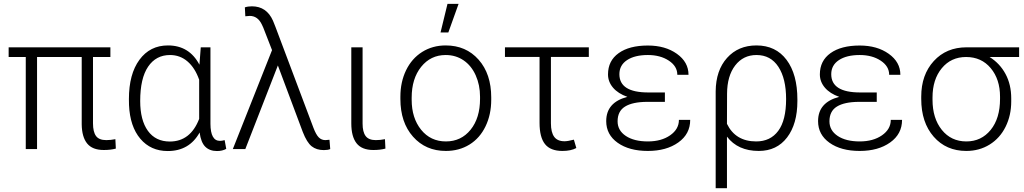

<svg xmlns="http://www.w3.org/2000/svg" viewBox="-20 -774 5315 997"><path d="M553.2 -478H462.9V-133.3Q462.9 -89.4 478.5 -67.9Q494.1 -46.4 531.7 -46.4Q554.7 -46.4 579.1 -51.3L581.5 -2.4Q554.7 4.9 519 4.9Q460 4.9 432.6 -28.8Q405.3 -62.5 404.3 -127.9V-478H172.4V0H113.8V-478H24.9V-528.3H553.2Z M1072.8 -528.3V-130.9Q1073.2 -42.5 1122.1 -42.5Q1132.3 -42.5 1146.5 -46.4L1154.8 -1Q1134.8 10.3 1106.9 10.3Q1068.8 10.3 1046.1 -12Q1023.4 -34.2 1016.6 -85.9Q962.9 10.3 851.1 10.3Q762.7 10.3 708.7 -53.5Q654.8 -117.2 649.9 -229L649.4 -259.8Q649.4 -389.2 704.1 -463.6Q758.8 -538.1 852.1 -538.1Q962.9 -538.1 1015.6 -438L1022.5 -528.3ZM708 -249.5Q708 -149.9 748 -94.5Q788.1 -39.1 861.8 -39.1Q968.8 -39.1 1014.2 -156.7V-359.9Q992.7 -421.4 953.9 -454.8Q915 -488.3 862.8 -488.3Q790 -488.3 749 -427.7Q708 -367.2 708 -249.5Z M1288.1 -741.2Q1364.3 -741.2 1397.5 -666.5L1410.2 -634.8L1607.4 -110.8Q1621.1 -74.7 1635.3 -60.5Q1649.4 -46.4 1669.9 -46.4L1690.9 -48.3L1694.8 0Q1683.1 5.4 1661.6 5.4Q1623.5 5.4 1598.6 -14.2Q1573.7 -33.7 1552.2 -88.9L1422.9 -434.1L1253.9 0H1189L1392.6 -513.7L1347.2 -630.4L1339.8 -646.5Q1318.4 -691.4 1276.9 -691.4L1253.9 -689.5L1251.5 -735.8Q1267.6 -741.2 1288.1 -741.2Z M1862.8 -528.3V-131.8Q1862.8 -88.9 1878.7 -67.6Q1894.5 -46.4 1931.6 -46.4Q1954.6 -46.4 1979 -51.3L1981.4 -2.4Q1954.6 4.9 1918.9 4.9Q1858.9 4.9 1831.5 -30Q1804.2 -64.9 1804.2 -132.8V-528.3Z M2059.1 -272Q2059.1 -348.1 2088.6 -409.2Q2118.2 -470.2 2172.1 -504.2Q2226.1 -538.1 2294.4 -538.1Q2399.9 -538.1 2465.3 -464.1Q2530.8 -390.1 2530.8 -268.1V-255.9Q2530.8 -179.2 2501.2 -117.9Q2471.7 -56.6 2418 -23.4Q2364.3 9.8 2295.4 9.8Q2190.4 9.8 2124.8 -64.2Q2059.1 -138.2 2059.1 -260.3ZM2117.7 -255.9Q2117.7 -161.1 2166.7 -100.3Q2215.8 -39.6 2295.4 -39.6Q2374.5 -39.6 2423.6 -100.3Q2472.7 -161.1 2472.7 -260.7V-272Q2472.7 -332.5 2450.2 -382.8Q2427.7 -433.1 2387.2 -460.7Q2346.7 -488.3 2294.4 -488.3Q2216.3 -488.3 2167 -427Q2117.7 -365.7 2117.7 -266.6ZM2303.7 -753.9H2361.3L2308.1 -605.5H2267.6Z M3037.6 -478.5H2840.8V-133.8Q2840.8 -86.9 2857.7 -63.7Q2874.5 -40.5 2911.6 -40.5Q2928.2 -40.5 2960 -48.8L2972.7 -5.4Q2944.8 9.8 2900.4 9.8Q2838.4 9.8 2810.1 -25.6Q2781.7 -61 2781.7 -136.2V-478.5H2602.1V-528.3H3037.6Z M3127.9 -145Q3127.9 -242.7 3237.8 -271Q3189.5 -288.1 3163.3 -318.8Q3137.2 -349.6 3137.2 -387.7Q3137.2 -458.5 3192.4 -498Q3247.6 -537.6 3344.2 -537.6Q3434.6 -537.6 3494.9 -494.6Q3555.2 -451.7 3555.2 -385.7H3497.1Q3497.1 -430.2 3452.9 -459.2Q3408.7 -488.3 3344.2 -488.3Q3275.9 -488.3 3236.1 -461.9Q3196.3 -435.5 3196.3 -388.7Q3196.3 -293.9 3346.2 -293.9H3432.6V-245.1H3338.9Q3264.6 -244.6 3225.8 -220.7Q3187 -196.8 3187 -144Q3187 -96.7 3229.7 -68.1Q3272.5 -39.6 3344.2 -39.6Q3414.1 -39.6 3459.7 -71.3Q3505.4 -103 3505.4 -151.4H3564Q3564 -78.1 3502.2 -34.2Q3440.4 9.8 3344.2 9.8Q3247.1 9.8 3187.5 -32.5Q3127.9 -74.7 3127.9 -145Z M3908.2 -538.1Q4008.3 -538.1 4064.5 -463.1Q4120.6 -388.2 4120.6 -257.3V-249.5Q4120.6 -130.4 4067.1 -60.3Q4013.7 9.8 3919.9 9.8Q3811.5 9.8 3754.9 -64.5V203.1H3696.3V-299.8Q3697.3 -408.7 3755.4 -473.4Q3813.5 -538.1 3908.2 -538.1ZM3754.9 -130.9Q3799.3 -39.6 3906.7 -39.6Q3980.5 -39.6 4021.2 -94.5Q4062 -149.4 4062 -259.8Q4062 -365.7 4022 -427Q3981.9 -488.3 3908.2 -488.3Q3839.4 -488.3 3797.6 -434.1Q3755.9 -379.9 3755.4 -287.6Z M4228 -145Q4228 -242.7 4337.9 -271Q4289.6 -288.1 4263.4 -318.8Q4237.3 -349.6 4237.3 -387.7Q4237.3 -458.5 4292.5 -498Q4347.7 -537.6 4444.3 -537.6Q4534.7 -537.6 4595 -494.6Q4655.3 -451.7 4655.3 -385.7H4597.2Q4597.2 -430.2 4553 -459.2Q4508.8 -488.3 4444.3 -488.3Q4376 -488.3 4336.2 -461.9Q4296.4 -435.5 4296.4 -388.7Q4296.4 -293.9 4446.3 -293.9H4532.7V-245.1H4439Q4364.7 -244.6 4325.9 -220.7Q4287.1 -196.8 4287.1 -144Q4287.1 -96.7 4329.8 -68.1Q4372.6 -39.6 4444.3 -39.6Q4514.2 -39.6 4559.8 -71.3Q4605.5 -103 4605.5 -151.4H4664.1Q4664.1 -78.1 4602.3 -34.2Q4540.5 9.8 4444.3 9.8Q4347.2 9.8 4287.6 -32.5Q4228 -74.7 4228 -145Z M5272 -478H5118.7Q5171.9 -444.8 5201.4 -389.9Q5231 -335 5231 -263.2V-247.1Q5231 -174.8 5201.7 -115.7Q5172.4 -56.6 5118.9 -23.4Q5065.4 9.8 4998 9.8Q4893.1 9.8 4828.4 -64.2Q4763.7 -138.2 4763.7 -260.3V-272Q4763.7 -385.7 4828.9 -457Q4894 -528.3 4999 -528.3H5272ZM4822.3 -255.9Q4822.3 -159.7 4870.6 -99.6Q4918.9 -39.6 4998 -39.6Q5075.7 -39.6 5124.3 -99.4Q5172.9 -159.2 5172.9 -260.7V-272Q5172.9 -362.3 5124.5 -420.2Q5076.2 -478 4996.6 -478Q4918.5 -478 4870.4 -419.7Q4822.3 -361.3 4822.3 -268.1Z"/></svg>

Font: RobotoInd Light
Style: Regular
Weight: 300
Designer: Google
Version: Version 2.001151; 2014